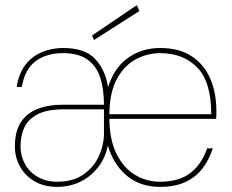

<svg xmlns="http://www.w3.org/2000/svg" viewBox="-20 -716 902 748"><path d="M203 12Q151 12 114 -10Q77 -32 57.5 -68Q38 -104 38 -145Q38 -204 61 -239.5Q84 -275 126 -291.5Q168 -308 223 -308H385Q385 -370 370 -415Q355 -460 320 -484.5Q285 -509 226 -509Q160 -509 118 -477Q76 -445 65 -377H45Q53 -430 79 -463.5Q105 -497 143.5 -513Q182 -529 226 -529Q311 -529 351 -486Q391 -443 401 -376Q424 -451 478 -490Q532 -529 604 -529Q679 -529 727.5 -496.5Q776 -464 799.5 -409Q823 -354 823 -283Q823 -274 823 -268Q823 -262 822 -253H406Q407 -170 434.5 -115.5Q462 -61 506.5 -34.5Q551 -8 603 -8Q677 -8 721 -41.5Q765 -75 787 -138H809Q795 -94 769 -60Q743 -26 702.5 -7Q662 12 603 12Q526 12 474 -31.5Q422 -75 400 -149Q391 -102 363 -65.5Q335 -29 294 -8.5Q253 12 203 12ZM203 -8Q265 -8 305.5 -36.5Q346 -65 365.5 -108.5Q385 -152 385 -197V-290H227Q164 -290 127 -271Q90 -252 75 -220Q60 -188 60 -145Q60 -109 77 -77.5Q94 -46 126.5 -27Q159 -8 203 -8ZM406 -271H803Q803 -397 748.5 -453Q694 -509 604 -509Q555 -509 510 -485.5Q465 -462 436 -409.5Q407 -357 406 -271ZM346 -560 339 -578 513 -696 523 -673Z"/></svg>

Font: DM Sans 11pt Thin
Style: Regular
Weight: 250
Version: Version 4.004;gftools[0.9.30]